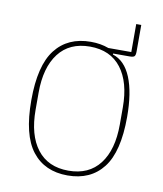

<svg xmlns="http://www.w3.org/2000/svg" viewBox="-74 -678 635 750"><g transform="rotate(10 243.5 -302.5)"><path d="M426 -617V-512Q426 -497 421.5 -492.5Q417 -488 402 -488H337V-484Q385 -469 409.5 -409.5Q434 -350 434 -253Q434 -115 384.5 -51.5Q335 12 244 12Q153 12 103.5 -51.5Q54 -115 54 -253Q54 -391 103.5 -454.5Q153 -518 244 -518Q283 -518 315 -506H406V-617ZM244 -7Q325 -7 368 -63Q411 -119 411 -219V-287Q411 -387 368 -443Q325 -499 244 -499Q163 -499 120 -443Q77 -387 77 -287V-219Q77 -119 120 -63Q163 -7 244 -7Z"/></g></svg>

Font: IBM Plex Sans Cond Thin
Style: Regular
Weight: 100
Width: 3
Designer: Mike Abbink, Paul van der Laan, Pieter van Rosmalen
Foundry: Bold Monday
Version: Version 1.3